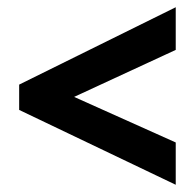

<svg xmlns="http://www.w3.org/2000/svg" viewBox="-20 -625 543 531"><path d="M466 -114 33 -321V-391L466 -605V-487L185 -357L466 -231Z"/></svg>

Font: Noto Sans Condensed
Style: Bold
Weight: 700
Width: 3
Designer: Monotype Design Team
Foundry: Monotype Imaging Inc.
Version: Version 2.013; ttfautohint (v1.8.4.7-5d5b)